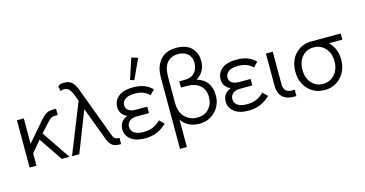

<svg xmlns="http://www.w3.org/2000/svg" viewBox="-93 -1201 3491 1837"><g transform="rotate(-15 1652.5 -282.5)"><path d="M382 0 224 -233 131 -122V0H63V-468H131V-217L296 -408Q332 -450 359.5 -464Q387 -478 436 -478H453V-416H436Q408 -416 392 -409Q376 -402 357 -381L267 -283L458 0Z M483 0 681 -495 673 -518Q648 -590 627.5 -614Q607 -638 574 -638Q552 -638 539 -630L529 -679Q549 -699 590 -699Q637 -699 665 -675.5Q693 -652 713 -599L891 -122Q892 -119 894 -114Q904 -86 909.5 -76Q915 -66 926 -59Q937 -52 957 -52H967V10H957Q904 10 878.5 -10.5Q853 -31 835 -79L713 -404L555 0Z M1247 -548 1208 -560 1275 -765 1338 -745ZM1207 17Q1114 17 1064 -22.5Q1014 -62 1014 -121Q1014 -205 1094 -235Q1022 -268 1022 -341Q1022 -404 1071 -444.5Q1120 -485 1218 -485Q1340 -485 1405 -414L1360 -369Q1308 -423 1218 -423Q1152 -423 1121 -399.5Q1090 -376 1090 -341Q1090 -309 1115 -290Q1140 -271 1186 -271H1301V-207H1186Q1129 -207 1105.5 -183.5Q1082 -160 1082 -131Q1082 -91 1113.5 -68.5Q1145 -46 1207 -46Q1308 -46 1375 -116L1420 -71Q1330 17 1207 17Z M1499 200V-510Q1499 -615 1553.5 -679Q1608 -743 1714 -743Q1810 -743 1861.5 -693Q1913 -643 1913 -563Q1913 -451 1823 -399Q1895 -378 1929 -327.5Q1963 -277 1963 -208Q1963 -112 1900.5 -48Q1838 16 1743 16Q1628 16 1567 -70V200ZM1737 -46Q1812 -46 1853.5 -92.5Q1895 -139 1895 -208Q1895 -280 1849 -322Q1803 -364 1717 -364H1660V-426H1714Q1777 -426 1811.5 -462.5Q1846 -499 1846 -560Q1846 -615 1811.5 -648Q1777 -681 1714 -681Q1648 -681 1607.5 -636.5Q1567 -592 1567 -492V-237Q1567 -144 1617 -95Q1667 -46 1737 -46Z M2231 17Q2138 17 2088 -22.5Q2038 -62 2038 -121Q2038 -205 2118 -235Q2046 -268 2046 -341Q2046 -404 2095 -444.5Q2144 -485 2242 -485Q2364 -485 2429 -414L2384 -369Q2332 -423 2242 -423Q2176 -423 2145 -399.5Q2114 -376 2114 -341Q2114 -309 2139 -290Q2164 -271 2210 -271H2325V-207H2210Q2153 -207 2129.5 -183.5Q2106 -160 2106 -131Q2106 -91 2137.5 -68.5Q2169 -46 2231 -46Q2332 -46 2399 -116L2444 -71Q2354 17 2231 17Z M2597 -468V-142Q2597 -104 2618 -83Q2639 -62 2676 -62H2706V0H2676Q2606 0 2567.5 -39Q2529 -78 2529 -147V-468Z M2756 -227Q2756 -335 2819.5 -401.5Q2883 -468 2981 -468H3270V-407H3137Q3210 -337 3210 -226Q3210 -121 3145.5 -53Q3081 15 2983 15Q2885 15 2820.5 -53Q2756 -121 2756 -227ZM2826 -227Q2826 -147 2870 -96.5Q2914 -46 2983 -46Q3053 -46 3098.5 -96.5Q3144 -147 3144 -226Q3144 -306 3099.5 -356.5Q3055 -407 2983 -407Q2914 -407 2870 -356.5Q2826 -306 2826 -227Z"/></g></svg>

Font: Didact Gothic
Style: Regular
Weight: 400
Designer: Daniel Johnson
Foundry: Daniel Johnson
Version: Version 2.101;PS 002.101;hotconv 1.0.88;makeotf.lib2.5.64775